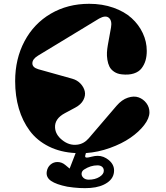

<svg xmlns="http://www.w3.org/2000/svg" viewBox="-20 -795 880 1015"><path d="M770 -201.2Q770 -169.9 742.2 -133.8Q714.4 -97.7 669.4 -66.7Q624.5 -35.6 561.5 -12.9Q498.5 9.8 434.1 14.2Q430.7 24.4 430.2 29.3Q429.7 34.2 431.9 36.1Q434.1 38.1 439.9 38.1Q446.3 38.1 464.1 33.4Q481.9 28.8 496.1 28.8Q528.3 28.8 555.7 51.8Q583 74.7 583 106Q583 145.5 548.1 169.9Q513.2 194.3 458.3 198.5Q403.3 202.6 335.9 191.9Q277.3 180.2 250 161.4Q222.7 142.6 227.1 112.8Q230.5 89.4 246.8 75.2Q263.2 61 285.2 61.5Q307.1 62 325.2 77.1L348.1 96.2L379.9 14.2Q299.8 10.3 237.8 -20.8Q175.8 -51.8 137.5 -103.3Q99.1 -154.8 79.6 -221.2Q60.1 -287.6 60.1 -366.2Q60.1 -483.9 109.6 -577.1Q159.2 -670.4 248.5 -722.7Q337.9 -774.9 451.2 -774.9Q521 -774.9 579.3 -754.4Q637.7 -733.9 675.8 -699.2Q713.9 -664.6 734.9 -619.6Q755.9 -574.7 755.9 -525.9Q755.9 -498 749.3 -475.3Q742.7 -452.6 728.3 -433.8Q713.9 -415 687.3 -406.5Q660.6 -397.9 624 -401.9Q600.1 -404.3 583.3 -415.8Q566.4 -427.2 558.6 -442.9Q550.8 -458.5 547.6 -479.2Q544.4 -500 545.4 -517.8Q546.4 -535.6 549.8 -555.2L566.9 -649.9Q573.2 -685.5 555.7 -700.7Q538.1 -715.8 503.9 -696.8L181.2 -501Q151.4 -482.9 151.1 -460.7Q150.9 -438.5 182.1 -429.2L361.8 -378.9Q388.2 -371.6 405.8 -352.8Q423.3 -334 428.2 -312Q433.1 -290 420.7 -266.1Q408.2 -242.2 377.9 -226.1L323.2 -196.8Q268.1 -167.5 271 -120.1Q273.4 -83 308.1 -55.2Q345.7 -24.4 389.2 -30.3Q423.8 -34.7 449.2 -64L596.2 -235.8Q624 -268.1 656 -278.6Q688 -289.1 712.6 -280.3Q737.3 -271.5 753.7 -250Q770 -228.5 770 -201.2ZM495.1 79.1Q459 79.1 424.8 101.1Q412.6 108.9 411.4 121.8Q410.2 134.8 420.7 144.8Q431.2 154.8 449.2 154.8Q482.4 154.8 505.6 140.4Q528.8 126 528.8 107.9Q528.8 94.2 519.8 86.7Q510.7 79.1 495.1 79.1Z"/></svg>

Font: Pilowlava
Style: Regular
Weight: 400
Designer: Anton Moglia, Jérémy Landes, Maksym Kobuzan (Cyrillic), Velvetyne Type Foundry
Foundry: Anton Moglia, Jérémy Landes, Velvetyne Type Foundry
Version: Version 1.001;hotconv 1.0.109;makeotfexe 2.5.65596